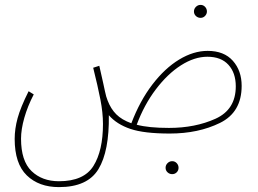

<svg xmlns="http://www.w3.org/2000/svg" viewBox="-20 -533 1053 785"><path d="M968 -182Q968 -74 879.5 -30.5Q791 13 674 13Q569 13 513 -6Q457 -25 425 -62Q427 85 382.5 158.5Q338 232 221 232Q139 232 89.5 184Q40 136 40 35Q40 -6 52 -50Q64 -94 97 -160L118 -147Q93 -99 79.5 -51.5Q66 -4 66 34Q66 125 109 166.5Q152 208 221 208Q323 208 362 145.5Q401 83 401 -26Q401 -72 390.5 -126Q380 -180 361 -256L386 -264L402 -193Q404 -185 409 -160.5Q414 -136 420 -122Q433 -88 455.5 -65.5Q478 -43 517 -29Q552 -121 603 -187.5Q654 -254 712.5 -289.5Q771 -325 829 -325Q896 -325 932 -284.5Q968 -244 968 -182ZM944 -180Q944 -235 914 -268Q884 -301 828 -301Q775 -301 720 -266Q665 -231 617 -167.5Q569 -104 539 -23Q588 -10 671 -10Q778 -10 861 -47.5Q944 -85 944 -180ZM773 -486Q773 -497 781 -505Q789 -513 800 -513Q811 -513 818.5 -505Q826 -497 826 -486Q826 -476 818.5 -468Q811 -460 800 -460Q789 -460 781 -467.5Q773 -475 773 -486ZM657 153Q657 142 665 134Q673 126 684 126Q695 126 702.5 134Q710 142 710 153Q710 164 702.5 171.5Q695 179 684 179Q673 179 665 171.5Q657 164 657 153Z"/></svg>

Font: Noto Sans Arabic CondThin
Style: Regular
Weight: 250
Width: 3
Designer: Nadine Chahine
Foundry: Monotype Imaging Inc.
Version: Version 1.001